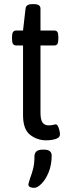

<svg xmlns="http://www.w3.org/2000/svg" viewBox="-20 -670 338 925"><path d="M91 -115V-451H58Q48 -451 43 -458Q38 -465 38 -481V-493Q38 -509 43 -516Q48 -523 58 -523H91L103 -628Q105 -650 135 -650H145Q175 -650 175 -628V-523H241Q252 -523 256.5 -516Q261 -509 261 -493V-481Q261 -465 256.5 -458Q252 -451 241 -451H175V-129Q175 -93 185 -79.5Q195 -66 214 -66Q227 -66 236 -68.5Q245 -71 248 -71Q257 -71 263 -53Q269 -35 269 -23Q269 -7 248.5 -0.5Q228 6 203 6Q159 6 125 -20.5Q91 -47 91 -115ZM117 220Q117 214 120.5 203.5Q124 193 125 189Q135 163 140.5 139Q146 115 146 83Q146 68 155.5 59.5Q165 51 184 51H194Q211 51 220 58.5Q229 66 229 79Q229 124 214.5 159.5Q200 195 180 215Q160 235 145 235Q134 235 125.5 231.5Q117 228 117 220Z"/></svg>

Font: Asap Condensed
Style: Regular
Weight: 400
Designer: Pablo Cosgaya
Foundry: Omnibus-Type
Version: Version 1.010; ttfautohint (v1.8)